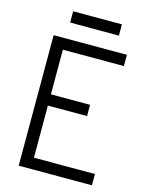

<svg xmlns="http://www.w3.org/2000/svg" viewBox="-139 -1052 879 1137"><g transform="rotate(15 300.0 -483.0)"><path d="M89.5 0V-800H538.5V-731H112.5L164.5 -783V-410.5L112.5 -457.5H404.5V-388.5H112.5L164.5 -435.5V-22L117.5 -69H538.5V0ZM164.5 -897.5V-966.5H463.5V-897.5Z"/></g></svg>

Font: Victor Mono Thin
Style: Regular
Weight: 100
Monospace: yes
Designer: Rune Bjørnerås
Version: Version 1.561;gftools[0.9.30]